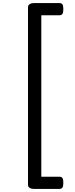

<svg xmlns="http://www.w3.org/2000/svg" viewBox="-20 -1160 491 1255"><path d="M394 -1100Q394 -1078 388 -1069Q382 -1060 367 -1060H250V-5H367Q382 -5 388 3.5Q394 12 394 35Q394 57 388 66Q382 75 367 75H207Q163 75 163 48V-1112Q163 -1140 207 -1140H367Q382 -1140 388 -1131.5Q394 -1123 394 -1100Z"/></svg>

Font: Playwrite AR
Style: Regular
Weight: 400
Designer: Veronika Burian, José Scaglione
Foundry: TypeTogether
Version: Version 1.002